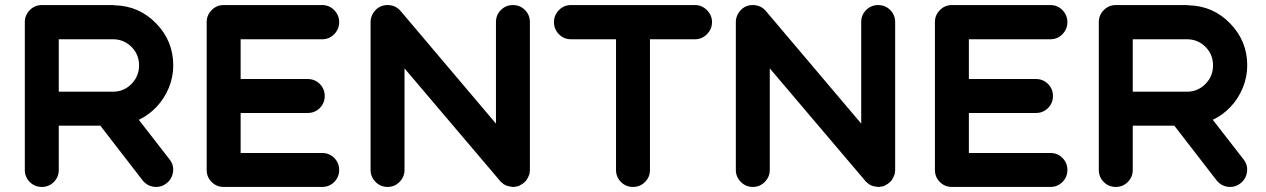

<svg xmlns="http://www.w3.org/2000/svg" viewBox="-20 -738 4998 758"><path d="M528 -265 650 -108Q667 -86 663 -58.5Q659 -31 637 -14Q619 0 597 0Q564 0 543 -26L376 -242H212V-67Q212 -39 192.5 -19.5Q173 0 145 0Q117 0 97.5 -19.5Q78 -39 78 -67V-651Q78 -678 97.5 -698Q117 -718 145 -718H426Q429 -718 433 -717Q529 -715 596.5 -645.5Q664 -576 664 -480Q664 -434 646.5 -391.5Q629 -349 598.5 -316.5Q568 -284 528 -265ZM426 -376Q469 -376 499 -406.5Q529 -437 529 -480Q529 -523 499 -553Q469 -583 426 -583H212V-376H408Q408 -376 408.5 -376Q409 -376 408.5 -376Q408 -376 408 -376H409Z M1252 -134Q1280 -134 1299.5 -114.5Q1319 -95 1319 -67Q1319 -39 1299.5 -19.5Q1280 0 1252 0H863Q835 0 815.5 -19.5Q796 -39 796 -67V-651Q796 -678 815.5 -698Q835 -718 863 -718H1252Q1280 -718 1299.5 -698Q1319 -678 1319 -650.5Q1319 -623 1299.5 -603Q1280 -583 1252 -583H930V-426H1195Q1223 -426 1242.5 -406.5Q1262 -387 1262 -359Q1262 -331 1242.5 -311.5Q1223 -292 1195 -292H930V-134Z M2072 -70Q2072 -67 2072 -66Q2072 -63 2071 -58Q2071 -56 2071 -55Q2070 -51 2069 -47Q2069 -47 2067 -44Q2066 -41 2065 -38Q2064 -36 2063 -35Q2062 -32 2060 -29Q2059 -29 2059 -28Q2059 -27 2058.5 -27Q2058 -27 2058 -26Q2055 -23 2051 -19Q2051 -19 2050 -18Q2047 -15 2044 -13Q2043 -12 2041 -11Q2038 -9 2035 -8Q2033 -6 2032 -6Q2029 -4 2025 -3Q2025 -3 2024 -3Q2023 -3 2023 -2Q2018 -1 2013 -1Q2013 0 2012 0Q2011 0 2010 0Q2006 0 2003 0Q2001 0 1999 -1Q1996 -1 1991 -2Q1988 -2 1988 -3Q1982 -4 1977 -6V-7Q1978 -6 1978 -6H1977Q1976 -7 1976 -7Q1976 -7 1975 -7Q1973 -8 1972 -9Q1970 -10 1968 -11Q1968 -11 1968 -11.5Q1968 -12 1967 -12Q1965 -14 1964 -15Q1963 -15 1962 -16Q1961 -17 1959 -19Q1959 -19 1958.5 -19.5Q1958 -20 1957 -20Q1955 -22 1953 -25Q1953 -25 1953 -25L1954 -24L1577 -468V-67Q1577 -40 1557.5 -20Q1538 0 1510 0Q1482 0 1462.5 -20Q1443 -40 1443 -67V-647Q1442 -675 1461 -696.5Q1480 -718 1510 -718Q1542 -718 1562 -694L1938 -250V-651Q1938 -679 1957.5 -698.5Q1977 -718 2005 -718Q2033 -718 2052.5 -698.5Q2072 -679 2072 -651V-74Q2072 -73 2072 -71.5Q2072 -70 2072 -70Z M2724 -718Q2751 -718 2771 -698Q2791 -678 2791 -650.5Q2791 -623 2771 -603Q2751 -583 2724 -583H2546V-67Q2546 -39 2526.5 -19.5Q2507 0 2479 0Q2451 0 2431.5 -19.5Q2412 -39 2412 -67V-583H2234Q2206 -583 2186.5 -603Q2167 -623 2167 -650.5Q2167 -678 2186.5 -698Q2206 -718 2234 -718Z M3514 -70Q3514 -67 3514 -66Q3514 -63 3513 -58Q3513 -56 3513 -55Q3512 -51 3511 -47Q3511 -47 3509 -44Q3508 -41 3507 -38Q3506 -36 3505 -35Q3504 -32 3502 -29Q3501 -29 3501 -28Q3501 -27 3500.5 -27Q3500 -27 3500 -26Q3497 -23 3493 -19Q3493 -19 3492 -18Q3489 -15 3486 -13Q3485 -12 3483 -11Q3480 -9 3477 -8Q3475 -6 3474 -6Q3471 -4 3467 -3Q3467 -3 3466 -3Q3465 -3 3465 -2Q3460 -1 3455 -1Q3455 0 3454 0Q3453 0 3452 0Q3448 0 3445 0Q3443 0 3441 -1Q3438 -1 3433 -2Q3430 -2 3430 -3Q3424 -4 3419 -6V-7Q3420 -6 3420 -6H3419Q3418 -7 3418 -7Q3418 -7 3417 -7Q3415 -8 3414 -9Q3412 -10 3410 -11Q3410 -11 3410 -11.5Q3410 -12 3409 -12Q3407 -14 3406 -15Q3405 -15 3404 -16Q3403 -17 3401 -19Q3401 -19 3400.5 -19.5Q3400 -20 3399 -20Q3397 -22 3395 -25Q3395 -25 3395 -25L3396 -24L3019 -468V-67Q3019 -40 2999.5 -20Q2980 0 2952 0Q2924 0 2904.5 -20Q2885 -40 2885 -67V-647Q2884 -675 2903 -696.5Q2922 -718 2952 -718Q2984 -718 3004 -694L3380 -250V-651Q3380 -679 3399.5 -698.5Q3419 -718 3447 -718Q3475 -718 3494.5 -698.5Q3514 -679 3514 -651V-74Q3514 -73 3514 -71.5Q3514 -70 3514 -70Z M4127 -134Q4155 -134 4174.5 -114.5Q4194 -95 4194 -67Q4194 -39 4174.5 -19.5Q4155 0 4127 0H3738Q3710 0 3690.5 -19.5Q3671 -39 3671 -67V-651Q3671 -678 3690.5 -698Q3710 -718 3738 -718H4127Q4155 -718 4174.5 -698Q4194 -678 4194 -650.5Q4194 -623 4174.5 -603Q4155 -583 4127 -583H3805V-426H4070Q4098 -426 4117.5 -406.5Q4137 -387 4137 -359Q4137 -331 4117.5 -311.5Q4098 -292 4070 -292H3805V-134Z M4768 -265 4890 -108Q4907 -86 4903 -58.5Q4899 -31 4877 -14Q4859 0 4837 0Q4804 0 4783 -26L4616 -242H4452V-67Q4452 -39 4432.5 -19.5Q4413 0 4385 0Q4357 0 4337.5 -19.5Q4318 -39 4318 -67V-651Q4318 -678 4337.5 -698Q4357 -718 4385 -718H4666Q4669 -718 4673 -717Q4769 -715 4836.5 -645.5Q4904 -576 4904 -480Q4904 -434 4886.5 -391.5Q4869 -349 4838.5 -316.5Q4808 -284 4768 -265ZM4666 -376Q4709 -376 4739 -406.5Q4769 -437 4769 -480Q4769 -523 4739 -553Q4709 -583 4666 -583H4452V-376H4648Q4648 -376 4648.5 -376Q4649 -376 4648.5 -376Q4648 -376 4648 -376H4649Z"/></svg>

Font: Multiround Pro
Style: Regular
Weight: 400
Designer: Ivan Filipov, Sasha Pavljenko
Version: Version 1.005;Fontself Maker 3.5.4